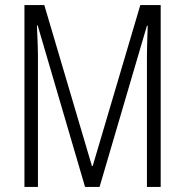

<svg xmlns="http://www.w3.org/2000/svg" viewBox="-20 -734 725 754"><path d="M314 0H371L557 -633H560C558 -570 557 -535 557 -516V0H611V-714H531L344 -82H341L154 -714H76V0H129V-519C129 -536 128 -570 125 -634H128Z"/></svg>

Font: Noto Sans UI Condensed Light
Style: Regular
Weight: 300
Width: 3
Designer: Monotype Design Team
Foundry: Monotype Imaging Inc.
Version: Version 1.901